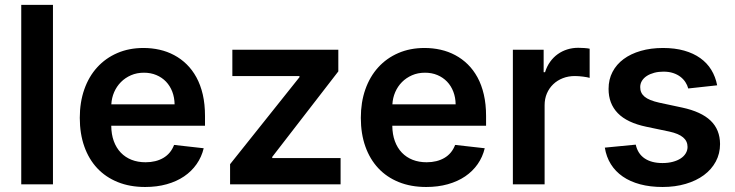

<svg xmlns="http://www.w3.org/2000/svg" viewBox="-20 -747 2978 778"><path d="M194.6 0H66.1V-727.3H194.6Z M568.2 10.7Q506.4 10.7 457.4 -9.1Q408.4 -28.8 374.1 -65.3Q339.8 -101.9 321.6 -153.6Q303.3 -205.3 303.3 -269.5Q303.3 -332.7 321.6 -384.8Q339.8 -436.8 373.8 -474.1Q407.7 -511.4 455.3 -532Q502.8 -552.6 561.4 -552.6Q595.2 -552.6 626.6 -545.5Q658 -538.4 685.7 -523.6Q713.4 -508.9 736.3 -486.5Q759.2 -464.1 775.9 -433.6Q792.6 -403.1 801.7 -364Q810.7 -324.9 810.7 -277V-237.6H430.8Q431.1 -202.4 441.2 -174.9Q451.3 -147.4 469.6 -128.4Q487.9 -109.4 513.3 -99.4Q538.7 -89.5 570 -89.5Q611.9 -89.5 642 -107.2Q672.2 -125 685.4 -159.8L805.4 -146.3Q796.9 -110.8 776.6 -81.9Q756.4 -52.9 726 -32.3Q695.7 -11.7 655.7 -0.5Q615.8 10.7 568.2 10.7ZM687.5 -324.2Q687.1 -351.9 678.1 -375.5Q669 -399.1 652.7 -416.2Q636.4 -433.2 613.6 -442.8Q590.9 -452.4 563.2 -452.4Q534.4 -452.4 510.8 -442.1Q487.2 -431.8 470 -414.4Q452.8 -397 442.6 -373.8Q432.5 -350.5 431.1 -324.2Z M912.3 -81.7 1193.5 -434.3V-438.9H921.5V-545.5H1350.9V-457.7L1083.1 -111.2V-106.5H1360.1V0H912.3Z M1707 10.7Q1645.2 10.7 1596.2 -9.1Q1547.2 -28.8 1513 -65.3Q1478.7 -101.9 1460.4 -153.6Q1442.1 -205.3 1442.1 -269.5Q1442.1 -332.7 1460.4 -384.8Q1478.7 -436.8 1512.6 -474.1Q1546.5 -511.4 1594.1 -532Q1641.7 -552.6 1700.3 -552.6Q1734 -552.6 1765.4 -545.5Q1796.9 -538.4 1824.6 -523.6Q1852.3 -508.9 1875.2 -486.5Q1898.1 -464.1 1914.8 -433.6Q1931.5 -403.1 1940.5 -364Q1949.6 -324.9 1949.6 -277V-237.6H1569.6Q1570 -202.4 1580.1 -174.9Q1590.2 -147.4 1608.5 -128.4Q1626.8 -109.4 1652.2 -99.4Q1677.6 -89.5 1708.8 -89.5Q1750.7 -89.5 1780.9 -107.2Q1811.1 -125 1824.2 -159.8L1944.2 -146.3Q1935.7 -110.8 1915.5 -81.9Q1895.2 -52.9 1864.9 -32.3Q1834.5 -11.7 1794.6 -0.5Q1754.6 10.7 1707 10.7ZM1826.3 -324.2Q1826 -351.9 1816.9 -375.5Q1807.9 -399.1 1791.5 -416.2Q1775.2 -433.2 1752.5 -442.8Q1729.8 -452.4 1702.1 -452.4Q1673.3 -452.4 1649.7 -442.1Q1626.1 -431.8 1608.8 -414.4Q1591.6 -397 1581.5 -373.8Q1571.4 -350.5 1570 -324.2Z M2058.2 -545.5H2182.9V-454.5H2188.6Q2196 -478.3 2209.2 -496.6Q2222.3 -514.9 2239.9 -527.5Q2257.5 -540.1 2278.6 -546.7Q2299.7 -553.3 2323.2 -553.3Q2333.8 -553.3 2347.1 -552.4Q2360.4 -551.5 2369.3 -549.7V-431.5Q2365.1 -432.9 2358.3 -434.1Q2351.6 -435.4 2343.4 -436.4Q2335.2 -437.5 2326.5 -438.2Q2317.8 -438.9 2309.7 -438.9Q2283 -438.9 2260.7 -430.2Q2238.3 -421.5 2221.8 -405.7Q2205.3 -389.9 2196 -368.3Q2186.8 -346.6 2186.8 -320.7V0H2058.2Z M2768.8 -388.5Q2765.3 -402 2757.3 -414.2Q2749.3 -426.5 2737 -435.9Q2724.8 -445.3 2707.7 -451Q2690.7 -456.7 2668.3 -456.7Q2648.1 -456.7 2630.9 -452.1Q2613.6 -447.4 2601 -439.3Q2588.4 -431.1 2581.3 -419.6Q2574.2 -408 2574.2 -394.2Q2573.9 -370.4 2591.8 -355.3Q2609.7 -340.2 2651.3 -331L2744.3 -311.1Q2821.7 -294.4 2859.6 -258Q2897.4 -221.6 2897.7 -163.4Q2897.7 -124.6 2880.5 -92.5Q2863.3 -60.4 2832.4 -37.5Q2801.5 -14.6 2758.7 -2Q2715.9 10.7 2664.8 10.7Q2614.7 10.7 2574 -0.2Q2533.4 -11 2503.6 -31.6Q2473.7 -52.2 2455.3 -81.7Q2436.8 -111.2 2430.8 -148.8L2556.1 -160.9Q2564.3 -123.9 2592.2 -105.1Q2620 -86.3 2664.4 -86.3Q2687.5 -86.3 2706.1 -91.3Q2724.8 -96.2 2738.1 -104.9Q2751.4 -113.6 2758.7 -125.7Q2766 -137.8 2766 -151.6Q2766 -175.1 2748 -190.3Q2730.1 -205.6 2692.5 -213.8L2599.4 -233.3Q2521 -249.6 2483.3 -288.5Q2445.7 -327.4 2446 -387.1Q2446 -425.1 2462 -455.6Q2478 -486.2 2506.9 -507.6Q2535.9 -529.1 2576.5 -540.8Q2617.2 -552.6 2666.5 -552.6Q2714.5 -552.6 2752.3 -541.9Q2790.1 -531.2 2817.6 -511.5Q2845.2 -491.8 2862.2 -464Q2879.3 -436.1 2886 -401.3Z"/></svg>

Font: Interop SemBd
Style: Regular
Weight: 600
Designer: Rasmus Andersson, Google, Jang Haemin
Foundry: jhaemin
Version: Version 1.008